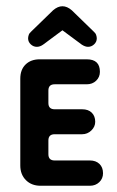

<svg xmlns="http://www.w3.org/2000/svg" viewBox="-20 -595 375 615"><path d="M110 0Q81 0 63 -18Q45 -36 45 -65V-343Q45 -372 62 -388.5Q79 -405 107 -405H258Q300 -405 300 -365Q300 -348 288 -336.5Q276 -325 258 -325H155Q135 -325 135 -305V-265Q135 -245 155 -245H243Q263 -245 274 -234Q285 -223 285 -205Q285 -189 272.5 -177Q260 -165 243 -165H155Q135 -165 135 -145V-101Q135 -81 155 -81H268Q287 -81 298.5 -70Q310 -59 310 -40Q310 -23 298 -11.5Q286 0 268 0ZM70 -472Q70 -477 72 -483Q74 -489 80 -494L150 -562Q165 -575 180 -575Q195 -575 210 -562L280 -494Q286 -489 288 -483Q290 -477 290 -472Q290 -461 281.5 -453Q273 -445 262 -445Q253 -445 242 -452L180 -498L118 -452Q108 -445 98 -445Q87 -445 78.5 -453Q70 -461 70 -472Z"/></svg>

Font: Dongle
Style: Bold
Weight: 700
Designer: Yanghee Ryu
Foundry: Yanghee Ryu
Version: Version 2.000